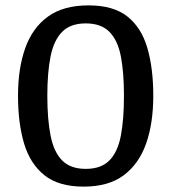

<svg xmlns="http://www.w3.org/2000/svg" viewBox="-20 -683 637 714"><path d="M291 11Q198 11 145 -31.5Q92 -74 69.5 -149.5Q47 -225 47 -327Q47 -429 74 -504.5Q101 -580 158.5 -621.5Q216 -663 309 -663Q402 -663 454 -621.5Q506 -580 528 -504.5Q550 -429 550 -327Q550 -225 523.5 -149.5Q497 -74 440.5 -31.5Q384 11 291 11ZM299 -55Q356 -55 387 -86.5Q418 -118 429.5 -179Q441 -240 441 -327Q441 -413 429.5 -473Q418 -533 387 -564.5Q356 -596 299 -596Q242 -596 211 -564.5Q180 -533 168 -473Q156 -413 156 -327Q156 -240 168 -179Q180 -118 211 -86.5Q242 -55 299 -55Z"/></svg>

Font: Faustina Medium
Style: Regular
Weight: 500
Designer: Alfonso Garcia
Foundry: http://www.omnibus-type.com
Version: Version 1.200